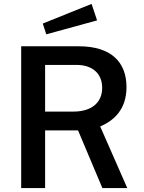

<svg xmlns="http://www.w3.org/2000/svg" viewBox="-20 -959 732 979"><path d="M447 -939 198 -839 216 -784 475 -855ZM629 0 491 -314C560 -344 625 -400 625 -515C625 -641 548 -723 382 -723H88V0H210V-294H378L502 0ZM354 -390H210V-628H370C449 -628 501 -586 501 -511C501 -435 446 -390 354 -390Z"/></svg>

Font: United Sans SemiBold
Style: Regular
Weight: 600
Designer: Pablo Impallari, Rodrigo Fuenzalida (Modified by Dan O. Williams)
Version: Version 1.000;PS 001.000;hotconv 1.0.88;makeotf.lib2.5.64775